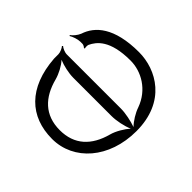

<svg xmlns="http://www.w3.org/2000/svg" viewBox="-118 -556 692 692"><g transform="rotate(45 227.5 -210.5)"><path d="M6 -299 8 -296C17 -302 37 -309 50 -309H61C65 -309 73 -305 75 -302L79 -303C77 -307 77 -318 79 -322C92 -349 121 -389 226 -389C281 -389 341 -356 365 -289C372 -268 388 -242 403 -227C380 -235 347 -242 324 -242H48C37 -242 22 -249 17 -254L14 -251C19 -246 26 -231 26 -221V-199C36 -60 112 11 226 11C335 11 421 -85 421 -224C421 -374 315 -432 226 -432C100 -432 49 -384 32 -332C27 -319 15 -305 6 -299ZM48 -215C69 -206 101 -199 124 -199H319C343 -199 378 -206 400 -216C385 -199 368 -171 362 -148C342 -74 297 -31 223 -31C146 -31 102 -77 83 -150C77 -172 63 -199 48 -215Z"/></g></svg>

Font: Armata Saber
Style: Rg
Weight: 400
Designer: Jasper
Foundry: Cannot Into Space Fonts
Version: Version 0.970